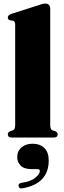

<svg xmlns="http://www.w3.org/2000/svg" viewBox="-20 -775 361 1082"><path d="M263 -727.5V-71Q263 -45 276 -40.5L290.5 -36Q305 -30 305 -18Q305 0 282.5 0H46.5Q24 0 24 -18Q24 -30 38 -36L53 -40.5Q65.5 -45 65.5 -71V-637.5Q65.5 -655.5 52.5 -658.5L37.5 -660.5Q24 -663.5 24 -676.5Q24 -689 43 -696.5L190.5 -743.5Q221.5 -755 234.5 -755Q248.5 -755 255.8 -747.2Q263 -739.5 263 -727.5ZM157.5 178Q115.5 178 96.2 158Q77 138 77 110.5Q77 76.5 101.2 55.8Q125.5 35 163 35Q205 35 229.8 59Q254.5 83 254.5 129.5Q254.5 259.5 108 286Q88.5 290.5 85 275Q81 260 99.5 255.5Q152.5 248.5 178.5 227Q204.5 205.5 204.5 188.5Q204.5 178 191.5 178Z"/></svg>

Font: Fraunces 72pt Black
Style: Regular
Weight: 900
Version: Version 1.000;[0bf87f6ff]